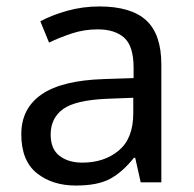

<svg xmlns="http://www.w3.org/2000/svg" viewBox="-20 -565 601 595"><path d="M288 -545Q386 -545 433 -502Q480 -459 480 -365V0H416L399 -76H395Q360 -32 321.5 -11Q283 10 215 10Q142 10 94 -28.5Q46 -67 46 -149Q46 -229 109 -272.5Q172 -316 303 -320L394 -323V-355Q394 -422 365 -448Q336 -474 283 -474Q241 -474 203 -461.5Q165 -449 132 -433L105 -499Q140 -518 188 -531.5Q236 -545 288 -545ZM314 -259Q214 -255 175.5 -227Q137 -199 137 -148Q137 -103 164.5 -82Q192 -61 235 -61Q303 -61 348 -98.5Q393 -136 393 -214V-262Z"/></svg>

Font: Noto Sans Lydian
Style: Regular
Weight: 400
Designer: Monotype Design Team
Foundry: Monotype Imaging Inc.
Version: Version 2.002; ttfautohint (v1.8.4.7-5d5b)